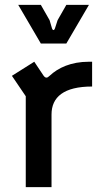

<svg xmlns="http://www.w3.org/2000/svg" viewBox="-20 -770 413 790"><path d="M86 0H192V-299C192 -371 243 -414 359 -414V-516H346C272 -516 219 -491 184 -458C174 -448 167 -448 159 -459L121 -516L29 -458L86 -374ZM148 -591H253L346 -750H253L217 -687L206 -653C203 -644 197 -644 194 -653L184 -687L148 -750H55Z"/></svg>

Font: Finlandica Medium
Style: Regular
Weight: 500
Designer: Niklas Ekholm, Juho Hiilivirta, Jaakko Suomalainen
Foundry: Helsinki Type Studio
Version: Version 2.000;Glyphs 3.2 (3202)